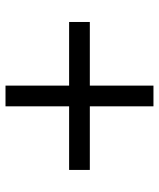

<svg xmlns="http://www.w3.org/2000/svg" viewBox="40 -725 577 697"><g transform="rotate(-90 328.5 -376.5)"><path d="M60.1 -338.9V-414.1H291V-645H366.2V-414.1H597.2V-338.9H366.2V-107.9H291V-338.9Z"/></g></svg>

Font: Standard
Style: Regular
Weight: 400
Designer: Bryce Wilner
Version: Version 2.000;PS 2.0;hotconv 16.6.51;makeotf.lib2.5.65220 DE